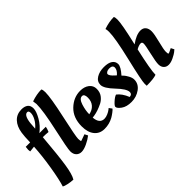

<svg xmlns="http://www.w3.org/2000/svg" viewBox="-75 -1275 1970 1970"><g transform="rotate(-45 909.5 -290.5)"><path d="M322 -431H229C270.3 -462.3 303.7 -500.2 329 -544.5C354.3 -588.8 367 -625 367 -653C367 -681 358.5 -701.5 341.5 -714.5C324.5 -727.5 301.3 -734 272 -734C226 -734 188.5 -718.8 159.5 -688.5C130.5 -658.2 112 -616.3 104 -563C99.3 -533 96.3 -489 95 -431H31C28.3 -413.7 27 -400.5 27 -391.5C27 -382.5 28 -373.7 30 -365C52.7 -368.3 73.3 -370.7 92 -372C87.3 -288 76.8 -196.3 60.5 -97C44.2 2.3 28 76.7 12 126C21.3 132 38.8 137.8 64.5 143.5C90.2 149.2 115 152.3 139 153C158.3 121.7 174 66.7 186 -12C198 -90.7 211 -212.3 225 -377H229C253.7 -377 278.7 -375.7 304 -373C314.7 -397 320.7 -416.3 322 -431ZM292 -567C277.3 -540.3 257 -516 231 -494C232.3 -522.7 234.3 -548.3 237 -571C245 -638.3 263.7 -672 293 -672C307 -672 314 -661.2 314 -639.5C314 -617.8 306.7 -593.7 292 -567Z M343.5 -11C358.5 4.3 377.5 12 400.5 12C423.5 12 451.2 4.3 483.5 -11C515.8 -26.3 543.3 -43 566 -61L548 -96L478 -71C472 -71 469 -83.5 469 -108.5C469 -133.5 485.8 -222.5 519.5 -375.5C553.2 -528.5 570 -631.7 570 -685C570 -708.3 566.7 -724.7 560 -734C514.7 -734 466 -725 414 -707L420 -663C420 -597 403.5 -489.5 370.5 -340.5C337.5 -191.5 321 -103.2 321 -75.5C321 -47.8 328.5 -26.3 343.5 -11Z M585 -173C585 -115 598.3 -69.7 625 -37C651.7 -4.3 688 12 734 12C780 12 822.3 1.3 861 -20C875 -28 890 -38 906 -50C922 -62 932.7 -71.7 938 -79L914 -111L899 -99C889 -91 875 -83 857 -75C839 -67 822 -63 806 -63C759.3 -63 733.7 -94.3 729 -157L753 -160C792.3 -166 835.7 -180.7 883 -204C906.3 -216 926.2 -233 942.5 -255C958.8 -277 967 -304.2 967 -336.5C967 -368.8 954.3 -394.7 929 -414C903.7 -433.3 871.3 -443 832 -443C768 -443 710.8 -418.8 660.5 -370.5C610.2 -322.2 585 -256.3 585 -173ZM809 -249C789 -226.3 762 -212 728 -206C728 -243.3 734.8 -283.5 748.5 -326.5C762.2 -369.5 781.7 -391 807 -391C828.3 -391 839 -373 839 -337C839 -301 829 -271.7 809 -249Z M1307 -131C1307 -149.7 1301 -169.7 1289 -191C1277 -212.3 1267.3 -226.8 1260 -234.5L1242 -253C1282.7 -298.3 1303 -333.8 1303 -359.5C1303 -385.2 1292.3 -405.5 1271 -420.5C1249.7 -435.5 1217.8 -443 1175.5 -443C1133.2 -443 1097 -433.8 1067 -415.5C1037 -397.2 1022 -371.3 1022 -338C1022 -304.7 1049 -259.8 1103 -203.5C1157 -147.2 1184 -103.7 1184 -73C1184 -51.7 1171.7 -40 1147 -38C1125.7 -91.3 1098.3 -130.3 1065 -155C1049 -150.3 1029.3 -137.5 1006 -116.5C982.7 -95.5 971 -80.3 971 -71C971 -55.7 984.8 -38 1012.5 -18C1040.2 2 1077.7 12 1125 12C1172.3 12 1214.5 -1.3 1251.5 -28C1288.5 -54.7 1307 -89 1307 -131ZM1253 -359C1253 -335.7 1239 -312 1211 -288L1196 -301C1166.7 -327.7 1152 -348.3 1152 -363C1152 -371 1157 -378.2 1167 -384.5C1177 -390.8 1189.7 -394 1205 -394C1237 -394 1253 -382.3 1253 -359Z M1470 -660C1470 -600.7 1450.2 -487.3 1410.5 -320C1370.8 -152.7 1351 -54.7 1351 -26C1351 -17.3 1351.3 -7.3 1352 4C1419.3 4 1467 -1.3 1495 -12C1495 -60 1513.3 -164.7 1550 -326C1576 -340.7 1597.7 -348 1615 -348C1629 -348 1636 -339.5 1636 -322.5C1636 -305.5 1628.5 -264.8 1613.5 -200.5C1598.5 -136.2 1591 -91.8 1591 -67.5C1591 -43.2 1597.7 -23.8 1611 -9.5C1624.3 4.8 1642.2 12 1664.5 12C1686.8 12 1711.3 5.3 1738 -8C1764.7 -21.3 1783 -32 1793 -40C1803 -48 1811 -54.7 1817 -60L1799 -95L1787 -89C1764.3 -77 1750.3 -71 1745 -71C1739.7 -71 1737 -82 1737 -104C1737 -126 1744.7 -166.8 1760 -226.5C1775.3 -286.2 1783 -329.2 1783 -355.5C1783 -381.8 1776.5 -403 1763.5 -419C1750.5 -435 1731.3 -443 1706 -443C1665.3 -443 1618 -423.3 1564 -384C1601.3 -542.7 1620 -644 1620 -688C1620 -712.7 1617 -728 1611 -734C1565 -734 1516 -725 1464 -707C1468 -697.7 1470 -682 1470 -660Z"/></g></svg>

Font: Oleo Script
Style: Regular
Weight: 400
Designer: Soytutype
Foundry: Soytutype
Version: Version 1.002